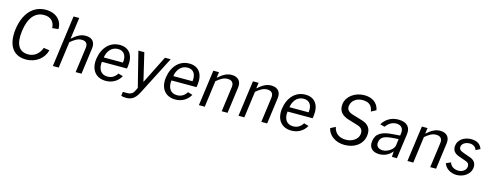

<svg xmlns="http://www.w3.org/2000/svg" viewBox="-26 -1671 7011 2749"><g transform="rotate(15 3479.0 -296.5)"><path d="M411 -752C222 -752 94 -609 61 -372C30 -136 121 10 314 10C466 10 577 -83 607 -204L521 -217C489 -126 416 -69 328 -69C190 -69 130 -171 157 -371C185 -575 274 -673 405 -673C510 -673 560 -609 564 -522L654 -531C658 -654 566 -752 411 -752Z M800 0 853 -391C919 -444 961 -470 1017 -470C1085 -470 1110 -432 1101 -369L1051 0H1138L1190 -387C1203 -480 1158 -540 1057 -540C989 -540 931 -510 857 -443L900 -762H816L713 0Z M1747 -240 1753 -275C1775 -436 1706 -540 1563 -540C1415 -540 1312 -428 1288 -260C1265 -90 1355 10 1497 10C1589 10 1671 -32 1719 -118L1649 -139C1617 -88 1573 -56 1506 -56C1404 -56 1362 -137 1376 -240ZM1386 -307C1397 -392 1452 -477 1553 -477C1648 -477 1684 -404 1670 -307Z M1845 169C1916 169 1973 142 2024 43L2318 -530H2233L2025 -115L1927 -530H1839L1969 -12L1944 40C1929 68 1905 101 1831 99L1777 98L1770 157C1770 157 1786 169 1845 169Z M2778 -240 2784 -275C2806 -436 2737 -540 2594 -540C2446 -540 2343 -428 2319 -260C2296 -90 2386 10 2528 10C2620 10 2702 -32 2750 -118L2680 -139C2648 -88 2604 -56 2537 -56C2435 -56 2393 -137 2407 -240ZM2417 -307C2428 -392 2483 -477 2584 -477C2679 -477 2715 -404 2701 -307Z M2965 0 3017 -392C3078 -443 3123 -470 3179 -470C3246 -470 3275 -432 3266 -369L3216 0H3303L3355 -388C3368 -479 3320 -540 3222 -540C3150 -540 3094 -507 3022 -444L3034 -530H2950L2878 0Z M3552 0 3604 -392C3665 -443 3710 -470 3766 -470C3833 -470 3862 -432 3853 -369L3803 0H3890L3942 -388C3955 -479 3907 -540 3809 -540C3737 -540 3681 -507 3609 -444L3621 -530H3537L3465 0Z M4499 -240 4505 -275C4527 -436 4458 -540 4315 -540C4167 -540 4064 -428 4040 -260C4017 -90 4107 10 4249 10C4341 10 4423 -32 4471 -118L4401 -139C4369 -88 4325 -56 4258 -56C4156 -56 4114 -137 4128 -240ZM4138 -307C4149 -392 4204 -477 4305 -477C4400 -477 4436 -404 4422 -307Z M5037 11C5188 11 5300 -71 5318 -199C5335 -310 5277 -369 5187 -395L5044 -438C4976 -459 4944 -493 4956 -554C4967 -624 5035 -677 5123 -677C5222 -677 5267 -634 5280 -548L5353 -588C5331 -702 5240 -751 5132 -751C4990 -751 4876 -662 4860 -552C4844 -439 4911 -383 5001 -355L5145 -311C5204 -293 5233 -257 5222 -192C5210 -117 5127 -66 5039 -66C4937 -66 4871 -115 4852 -207L4778 -168C4801 -61 4907 11 5037 11Z M5554 10C5627 10 5692 -20 5744 -82L5739 0H5813L5864 -370C5877 -474 5821 -540 5691 -540C5586 -540 5503 -486 5457 -407L5525 -389C5569 -449 5621 -477 5677 -477C5750 -477 5788 -433 5779 -363L5774 -325L5679 -318C5503 -308 5422 -260 5407 -143C5393 -46 5453 10 5554 10ZM5588 -56C5524 -56 5483 -91 5492 -151C5503 -233 5564 -256 5687 -265L5766 -270L5754 -174C5745 -114 5658 -56 5588 -56Z M6056 0 6108 -392C6169 -443 6214 -470 6270 -470C6337 -470 6366 -432 6357 -369L6307 0H6394L6446 -388C6459 -479 6411 -540 6313 -540C6241 -540 6185 -507 6113 -444L6125 -530H6041L5969 0Z M6700 11C6804 11 6896 -57 6907 -143C6918 -209 6890 -261 6813 -286L6719 -319C6672 -336 6642 -355 6649 -398C6657 -446 6710 -474 6769 -474C6817 -474 6859 -447 6870 -403L6935 -436C6912 -500 6866 -539 6771 -539C6665 -539 6582 -476 6572 -394C6560 -309 6611 -272 6679 -250L6775 -216C6812 -203 6831 -179 6823 -135C6816 -89 6765 -55 6710 -55C6642 -55 6590 -91 6578 -143L6509 -113C6529 -44 6603 11 6700 11Z"/></g></svg>

Font: Cheyenne Sans
Style: Italic
Weight: 400
Italic angle: -8.13011°
Designer: The Public Sans project authors (U.S. Web Design System), Libre Franklin designed by Pablo Impallari and Rodrigo Fuenzal
Foundry: The Cheyenne Sans Project Authors
Version: Version 2.007